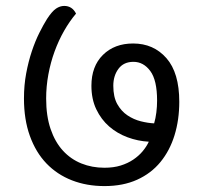

<svg xmlns="http://www.w3.org/2000/svg" viewBox="-20 -629 677 649"><path d="M333 -62Q364 -62 388 -69.5Q412 -77 430.5 -89.5Q449 -102 462 -117.5Q475 -133 483 -150Q446 -152 411 -165Q376 -178 349 -201.5Q322 -225 305.5 -259.5Q289 -294 289 -339Q289 -405 328 -443.5Q367 -482 430 -482Q499 -482 542.5 -432.5Q586 -383 586 -285Q586 -224 570 -172Q554 -120 522.5 -81.5Q491 -43 443.5 -21.5Q396 0 333 0Q273 0 223 -19.5Q173 -39 137 -76.5Q101 -114 81 -169.5Q61 -225 61 -296Q61 -341 68.5 -381Q76 -421 87.5 -455.5Q99 -490 113 -518Q127 -546 139 -565Q156 -591 169.5 -600Q183 -609 197 -609Q224 -609 237 -583Q215 -557 196.5 -524.5Q178 -492 164.5 -455Q151 -418 143.5 -377.5Q136 -337 136 -296Q136 -237 151 -193Q166 -149 192.5 -120Q219 -91 255 -76.5Q291 -62 333 -62ZM363 -339Q363 -301 376.5 -277Q390 -253 411 -239Q432 -225 456 -219Q480 -213 501 -212Q506 -229 508.5 -249Q511 -269 511 -289Q511 -358 488 -389Q465 -420 431 -420Q398 -420 380.5 -396.5Q363 -373 363 -339Z"/></svg>

Font: Baloo 2
Style: Regular
Weight: 400
Designer: Sarang Kulkarni and Ek Type
Foundry: Ek Type
Version: Version 1.640;hotconv 1.0.111;makeotfexe 2.5.65597; ttfautoh